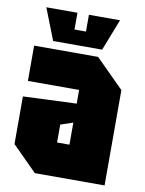

<svg xmlns="http://www.w3.org/2000/svg" viewBox="-84 -797 649 857"><g transform="rotate(10 241.0 -369.0)"><path d="M22 -112V-328L264 -338V-400H32V-560H322L450 -432V0H134ZM208 -233V-152H264V-252ZM249 -738H390L334 -595H112L56 -738H197V-662H249Z"/></g></svg>

Font: Tektur Condensed ExtraBold
Style: Regular
Weight: 800
Width: 3
Designer: Adam Jagosz
Foundry: Adam Jagosz
Version: Version 1.005;gftools[0.9.30]